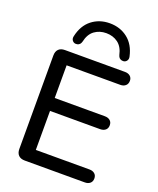

<svg xmlns="http://www.w3.org/2000/svg" viewBox="-162 -998 899 1094"><g transform="rotate(20 287.0 -450.5)"><path d="M71.6 -51.9V-618.1Q71.6 -643.2 85 -656.6Q98.3 -670 123.5 -670H487.5Q506.9 -670 518.9 -659.7Q531 -649.3 531 -631.6Q531 -612.8 518.9 -602.2Q506.9 -591.5 487.5 -591.5H161.8V-393.4H465.6Q485.6 -393.4 497.7 -383.1Q509.8 -372.8 509.8 -354.4Q509.8 -335.6 497.7 -325.3Q485.6 -315 465.6 -315H161.8V-78.5H487.5Q506.9 -78.5 518.9 -68.1Q531 -57.8 531 -39.4Q531 -20.7 518.9 -10.3Q506.9 0 487.5 0H123.5Q98.3 0 85 -13.4Q71.6 -26.8 71.6 -51.9ZM143.3 -761.2Q158.2 -829.4 203.8 -865.2Q249.5 -901 312.5 -901Q375.5 -901 421.1 -865.2Q466.8 -829.4 481.6 -761.2Q485.1 -745.9 477.6 -735.7Q470.1 -725.5 458.1 -724.3Q447.2 -723.6 439.3 -727.9Q431.3 -732.1 427.5 -740.3Q426.1 -742.3 424.2 -748.8Q413.8 -796.7 383.7 -819Q353.5 -841.2 312.5 -841.2Q271.5 -841.2 241.3 -819Q211.1 -796.7 200.8 -748.8Q198.9 -742.3 197.5 -740.3Q193.6 -732.1 185.7 -727.9Q177.7 -723.6 166.8 -724.3Q154.8 -725.5 147.3 -735.7Q139.8 -745.9 143.3 -761.2Z"/></g></svg>

Font: SN Pro Thin
Style: Regular
Weight: 200
Designer: Tobias Whetton
Foundry: Supernotes
Version: Version 1.003;Glyphs 3.3 (3324)